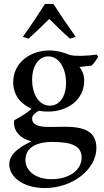

<svg xmlns="http://www.w3.org/2000/svg" viewBox="-20 -711 528 974"><path d="M364 -524C324 -580 288 -634 251 -691H208C172 -634 136 -580 96 -524L125 -515C162 -548 196 -582 230 -615C263 -582 298 -547 335 -515ZM471 -434C450 -431 416 -428 397 -428C376 -428 355 -427 335 -432C302 -446 266 -455 230 -455C137 -455 47 -396 47 -294C47 -230 83 -185 140 -159C118 -139 88 -120 52 -101C52 -97 51 -92 51 -88C51 -46 80 -9 140 6C90 30 27 65 27 123C27 186 97 243 208 243C347 243 469 149 469 40C469 -44 408 -68 309 -68C286 -68 263 -67 240 -67H229C182 -67 143 -74 143 -110C143 -128 159 -138 177 -149C194 -146 209 -145 224 -145C320 -145 407 -202 407 -302C407 -330 398 -353 383 -371C404 -374 425 -376 444 -378C457 -389 470 -409 478 -423ZM224 -425C281 -425 315 -364 315 -290C315 -218 280 -175 233 -175C179 -175 143 -230 143 -307C143 -384 182 -425 224 -425ZM245 9C348 9 394 31 394 89C394 151 333 198 240 198C163 198 109 157 109 101C109 43 157 9 245 9Z"/></svg>

Font: Sibila
Style: Regular
Weight: 400
Designer: Stefan Peev
Foundry: Context Ltd
Version: Version 1.000